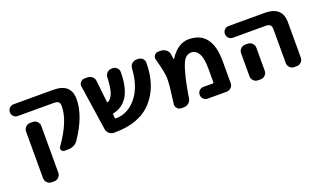

<svg xmlns="http://www.w3.org/2000/svg" viewBox="-76 -1006 2760 1651"><g transform="rotate(-20 1304.5 -180.5)"><path d="M617.2 -402.3Q617.2 -251 493.2 -67.4Q478.5 -44.9 454.1 -32.7Q429.7 -20.5 402.3 -20.5H367.2Q349.6 -20.5 341.8 -36.1Q337.9 -43 337.9 -49.8Q337.9 -58.6 343.8 -66.4Q476.6 -252 476.6 -389.6Q476.6 -417 464.4 -427.7Q452.1 -438.5 419.9 -438.5H92.8Q70.3 -438.5 54.7 -454.1Q39.1 -469.7 39.1 -492.2Q39.1 -514.6 54.7 -530.3Q70.3 -545.9 92.8 -545.9H456.1Q617.2 -545.9 617.2 -402.3ZM170.9 196.3Q147.5 196.3 130.4 179.2Q113.3 162.1 113.3 138.7V-289.1Q113.3 -312.5 130.4 -329.6Q147.5 -346.7 170.9 -346.7H195.3Q218.8 -346.7 235.8 -329.6Q252.9 -312.5 252.9 -289.1V138.7Q252.9 162.1 235.8 179.2Q218.8 196.3 195.3 196.3Z M821.3 -20.5Q796.9 -20.5 777.8 -36.6Q758.8 -52.7 754.9 -77.1L693.4 -489.3Q692.4 -493.2 692.4 -497.1Q692.4 -514.6 704.1 -528.3Q719.7 -545.9 742.2 -545.9H768.6Q793 -545.9 811.5 -529.3Q830.1 -512.7 832 -488.3L853.5 -291Q854.5 -284.2 861.3 -286.1Q893.6 -300.8 911.1 -352.5Q925.8 -397.5 929.7 -488.3Q930.7 -512.7 947.8 -529.3Q964.8 -545.9 988.3 -545.9H997.1Q1021.5 -545.9 1038.1 -529.3Q1053.7 -513.7 1053.7 -491.2Q1053.7 -217.8 873 -178.7Q866.2 -177.7 867.2 -170.9L870.1 -137.7Q871.1 -130.9 877.9 -130.9Q997.1 -131.8 1077.1 -240.2Q1145.5 -332 1155.3 -488.3Q1157.2 -512.7 1174.3 -529.3Q1191.4 -545.9 1214.8 -545.9H1231.4Q1255.9 -545.9 1272.5 -529.3Q1288.1 -513.7 1288.1 -491.2Q1288.1 -279.3 1172.9 -150.4Q1056.6 -20.5 831.1 -20.5Z M1517.6 -442.4Q1518.6 -440.4 1520 -439.9Q1521.5 -439.5 1522.5 -440.4Q1597.7 -556.6 1696.3 -556.6Q1909.2 -556.6 1909.2 -278.3V-78.1Q1909.2 -54.7 1892.1 -37.6Q1875 -20.5 1851.6 -20.5H1677.7Q1655.3 -20.5 1639.6 -36.1Q1624 -51.8 1624 -74.2Q1624 -96.7 1639.6 -112.3Q1655.3 -127.9 1677.7 -127.9H1764.6Q1771.5 -127.9 1771.5 -134.8V-265.6Q1771.5 -356.4 1746.6 -399.4Q1721.7 -442.4 1680.7 -442.4Q1644.5 -442.4 1620.1 -414.1Q1595.7 -385.7 1571.3 -293Q1549.8 -216.8 1527.3 -77.1Q1523.4 -52.7 1504.4 -36.6Q1485.4 -20.5 1460.9 -20.5H1436.5Q1414.1 -20.5 1399.4 -38.1Q1386.7 -51.8 1386.7 -69.3Q1386.7 -73.2 1387.7 -77.1Q1410.2 -237.3 1410.2 -298.8Q1410.2 -304.7 1410.2 -309.6Q1408.2 -363.3 1373 -490.2Q1371.1 -497.1 1371.1 -502.9Q1371.1 -516.6 1380.9 -528.3Q1393.6 -545.9 1415 -545.9H1436.5Q1462.9 -545.9 1484.4 -530.8Q1505.9 -515.6 1510.7 -491.2Q1515.6 -467.8 1517.6 -442.4Z M2060.5 -438.5Q2038.1 -438.5 2022.5 -454.1Q2006.8 -469.7 2006.8 -492.2Q2006.8 -514.6 2022.5 -530.3Q2038.1 -545.9 2060.5 -545.9H2389.6Q2550.8 -545.9 2550.8 -402.3V-78.1Q2550.8 -54.7 2533.7 -37.6Q2516.6 -20.5 2493.2 -20.5H2470.7Q2447.3 -20.5 2430.2 -37.6Q2413.1 -54.7 2413.1 -78.1V-385.7Q2413.1 -416 2400.4 -427.2Q2387.7 -438.5 2354.5 -438.5ZM2163.1 -346.7Q2186.5 -346.7 2203.6 -329.6Q2220.7 -312.5 2220.7 -289.1V-155.3V-78.1Q2220.7 -54.7 2203.6 -37.6Q2186.5 -20.5 2163.1 -20.5H2138.7Q2115.2 -20.5 2098.1 -37.6Q2081.1 -54.7 2081.1 -78.1V-155.3V-289.1Q2081.1 -312.5 2098.1 -329.6Q2115.2 -346.7 2138.7 -346.7Z"/></g></svg>

Font: Gen Jyuu Gothic Bold
Style: Bold
Weight: 700
Designer: [Source Han Sans]
Ryoko NISHIZUKA  (kana & ideographs); Paul D. Hunt (Latin, Greek & Cyrillic); Wenlong ZHANG  (bopomofo
Version: Version 1.002.20150607